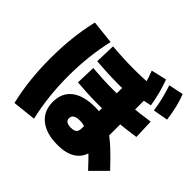

<svg xmlns="http://www.w3.org/2000/svg" viewBox="-209 -1101 1418 1418"><g transform="rotate(45 500.0 -392.5)"><path d="M555 65Q437 65 371 12Q305 -41 305 -135Q305 -230 369.5 -280Q434 -330 555 -330Q607 -330 651 -318.5Q695 -307 740.5 -278.5Q786 -250 840 -200.5Q894 -151 965 -75L850 40Q789 -26 745 -68.5Q701 -111 667 -135.5Q633 -160 604 -170Q575 -180 545 -180Q475 -180 475 -135Q475 -95 535 -95Q569 -95 582 -108.5Q595 -122 595 -155V-658H775V-145Q775 -40 720 12.5Q665 65 555 65ZM557 -570Q499 -570 435.5 -573Q372 -576 325 -580L330 -740Q375 -736 437.5 -733Q500 -730 558 -730Q611 -730 664 -732.5Q717 -735 775 -741V-581Q717 -575 663.5 -572.5Q610 -570 557 -570ZM559 -359Q504 -359 442 -362Q380 -365 335 -369L340 -524Q384 -520 444.5 -517Q505 -514 560 -514Q643 -514 728.5 -521Q814 -528 920 -544L925 -389Q817 -373 730 -366Q643 -359 559 -359ZM717 -605Q707 -664 693.5 -713.5Q680 -763 659 -816L780 -844Q799 -793 812.5 -741.5Q826 -690 836 -630ZM878 -619Q870 -678 857.5 -727.5Q845 -777 827 -831L943 -855Q963 -803 975 -751.5Q987 -700 995 -640ZM111 70Q87 -32 76 -135Q65 -238 65 -350Q65 -462 76 -565Q87 -668 111 -770L295 -750Q273 -656 262 -555Q251 -454 251 -350Q251 -246 262 -145Q273 -44 295 50Z"/></g></svg>

Font: M PLUS 2 Thin Black
Style: Regular
Weight: 900
Version: Version 1.001